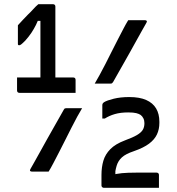

<svg xmlns="http://www.w3.org/2000/svg" viewBox="-20 -806 840 912"><path d="M430 -409Q440 -426 453 -449.5Q466 -473 480.5 -501.5Q495 -530 510 -560Q525 -590 539.5 -618Q554 -646 566.5 -670Q579 -694 589 -710Q592 -710 603.5 -710Q615 -710 629 -710Q643 -710 654 -710Q665 -710 669 -710Q675 -710 677 -706.5Q679 -703 675 -697Q666 -681 653.5 -659Q641 -637 626.5 -610.5Q612 -584 596.5 -556.5Q581 -529 566 -502.5Q551 -476 538.5 -454Q526 -432 517 -416Q514 -412 512 -410.5Q510 -409 506 -409Q502 -409 491.5 -409Q481 -409 468 -409Q455 -409 444.5 -409Q434 -409 430 -409ZM370 -292Q360 -276 347 -252Q334 -228 319.5 -199.5Q305 -171 290 -141Q275 -111 260.5 -83Q246 -55 233.5 -31Q221 -7 211 9Q208 9 196.5 9Q185 9 171 9Q157 9 146 9Q135 9 131 9Q125 9 123 5.5Q121 2 125 -4Q134 -20 146.5 -42Q159 -64 173.5 -90.5Q188 -117 203.5 -144.5Q219 -172 234 -198.5Q249 -225 261.5 -247Q274 -269 283 -285Q286 -290 288 -291Q290 -292 294 -292Q298 -292 308.5 -292Q319 -292 332 -292Q345 -292 355.5 -292Q366 -292 370 -292ZM735 86Q732 86 713 86Q694 86 665 86Q636 86 604 86Q572 86 543.5 86Q515 86 495.5 86Q476 86 473 86Q470 86 467.5 84.5Q465 83 463.5 80.5Q462 78 462 75V25Q462 -12 471 -42.5Q480 -73 504 -97.5Q528 -122 573 -139Q611 -153 630.5 -164.5Q650 -176 658 -189Q666 -202 666 -221Q666 -234 661 -244Q656 -254 648 -260Q641 -265 627.5 -268.5Q614 -272 589 -272Q552 -272 525 -264Q498 -256 478 -243H466Q466 -247 466 -256Q466 -265 466 -275Q466 -285 466 -293.5Q466 -302 466 -306Q466 -310 467.5 -313.5Q469 -317 475 -321Q488 -329 520 -337Q552 -345 594 -345Q643 -345 674.5 -331Q706 -317 721.5 -291Q737 -265 737 -228V-222Q737 -192 725.5 -167.5Q714 -143 688 -123.5Q662 -104 616 -88Q577 -75 559 -58.5Q541 -42 534 -18.5Q527 5 523 41L528 -22V51L505 27Q532 19 559.5 16.5Q587 14 625 14H724Q729 14 732 17Q735 20 735 25Q735 29 735 37Q735 45 735 55Q735 65 735 73.5Q735 82 735 86ZM61 -438H328Q333 -438 336 -435Q339 -432 339 -427Q339 -423 339 -414.5Q339 -406 339 -396Q339 -386 339 -377.5Q339 -369 339 -365H72Q67 -365 64 -368Q61 -371 61 -376Q61 -382 61 -388.5Q61 -395 61 -402.5Q61 -410 61 -419.5Q61 -429 61 -438ZM243 -397H166L172 -412Q172 -418 172 -423.5Q172 -429 172 -434Q172 -439 172 -443Q172 -445 172 -469Q172 -493 172 -529.5Q172 -566 172 -606Q172 -646 172 -681Q172 -716 172 -737L190 -707H142L169 -733Q161 -708 151 -688Q141 -668 129 -650Q117 -632 100 -613Q86 -599 80.5 -595Q75 -591 71 -591Q68 -591 66.5 -592.5Q65 -594 65 -597V-686Q76 -698 89 -712Q102 -726 113 -737Q126 -749 138 -762.5Q150 -776 162 -786Q168 -786 178 -786Q188 -786 198.5 -786Q209 -786 218 -786Q227 -786 232 -786Q237 -786 240 -783Q243 -780 243 -775Q243 -773 243 -745Q243 -717 243 -675Q243 -633 243 -586Q243 -539 243 -497Q243 -455 243 -427Q243 -399 243 -397Z"/></svg>

Font: Recursive
Style: Regular
Weight: 400
Version: Version 1.085